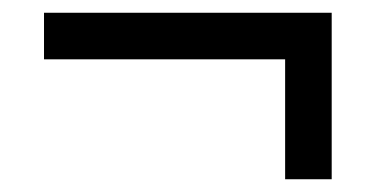

<svg xmlns="http://www.w3.org/2000/svg" viewBox="-20 -409 590 301"><path d="M49 -389H500V-128H427V-316H49Z"/></svg>

Font: Myanmar Chatu
Style: Regular
Weight: 400
Designer: Danh Hong
Foundry: Google Inc.
Version: Version 2.00 November 20, 2015